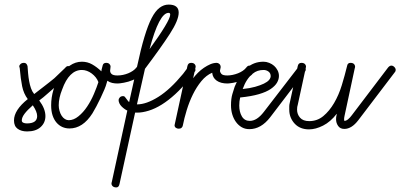

<svg xmlns="http://www.w3.org/2000/svg" viewBox="-20 -571 1745 837"><path d="M66 -274 64 -281Q64 -287 69.5 -292Q75 -297 85 -297Q96 -297 100 -283Q101 -268 102.5 -251Q104 -234 107 -217.5Q110 -201 115 -186.5Q120 -172 129 -161Q136 -166 147 -175Q158 -184 171 -193.5Q184 -203 196 -213Q208 -223 217 -230L264 -275Q270 -283 277 -283Q284 -283 290.5 -277Q297 -271 297 -266Q297 -261 292 -254L242 -211Q223 -194 210 -182.5Q197 -171 187 -162.5Q177 -154 169 -147Q161 -140 151 -133Q178 -97 178 -65Q178 -36 157 -17Q136 2 98 2Q73 2 57 -9.5Q41 -21 41 -46Q41 -91 101 -139Q83 -163 76.5 -195Q70 -227 66 -274ZM142 -65Q142 -84 123 -112Q99 -91 87 -75Q75 -59 75 -46Q75 -39 81.5 -36Q88 -33 97 -33Q142 -33 142 -65Z M575 -277Q581 -285 589 -285Q595 -285 601.5 -278.5Q608 -272 608 -266Q608 -252 593 -241Q578 -230 559 -222Q540 -214 520.5 -210.5Q501 -207 493 -207Q480 -207 469 -209.5Q458 -212 448 -219L445 -209Q442 -197 435 -180.5Q428 -164 419 -145Q410 -126 400.5 -108Q391 -90 383 -77Q341 -11 283 -11Q266 -11 251.5 -17.5Q237 -24 226 -37Q215 -50 209 -68.5Q203 -87 203 -112Q203 -146 213 -179.5Q223 -213 241.5 -240.5Q260 -268 284.5 -285Q309 -302 337 -302Q361 -302 381.5 -290.5Q402 -279 422 -260L423 -268Q425 -277 428 -287Q431 -297 443 -297Q452 -297 457 -292Q462 -287 462 -281Q462 -276 461 -271.5Q460 -267 460 -263Q460 -254 467 -248Q474 -242 492 -242Q504 -242 516 -244.5Q528 -247 539 -251.5Q550 -256 559.5 -262.5Q569 -269 575 -277ZM409 -213Q405 -224 397.5 -233.5Q390 -243 380 -250.5Q370 -258 359 -262Q348 -266 337 -266Q309 -266 287.5 -244.5Q266 -223 251 -181Q236 -144 236 -112Q236 -100 239.5 -87.5Q243 -75 249 -66Q255 -57 263 -52Q271 -47 280 -47Q301 -47 322 -64Q343 -81 360 -106.5Q377 -132 389.5 -161.5Q402 -191 409 -213Z M577 -116H578Q618 -116 670 -148.5Q722 -181 778 -249L799 -277Q804 -285 812 -285Q819 -285 825.5 -279Q832 -273 832 -266Q832 -260 827 -256L805 -227Q775 -189 744.5 -161Q714 -133 685 -115Q656 -97 628.5 -88.5Q601 -80 578 -80H569L501 231Q498 246 487 246Q477 246 471.5 241Q466 236 466 229Q466 225 467 224L535 -89Q530 -91 523 -96Q516 -101 510 -107Q504 -113 500.5 -120.5Q497 -128 497 -135Q497 -140 502 -146Q507 -152 517 -152Q522 -152 524.5 -148.5Q527 -145 530 -141.5Q533 -138 536 -133.5Q539 -129 543 -126L578 -283Q594 -358 609.5 -409.5Q625 -461 641 -492Q657 -523 675.5 -537Q694 -551 715 -551Q759 -551 759 -516Q759 -483 720.5 -423.5Q682 -364 612 -271ZM632 -357Q675 -416 698.5 -455Q722 -494 722 -507Q722 -515 715 -515Q674 -515 632 -357Z M797 -283Q800 -297 813 -297Q823 -297 828 -292Q833 -287 833 -280Q833 -279 832.5 -277.5Q832 -276 832 -275L822 -230Q831 -242 843 -254Q855 -266 869 -275.5Q883 -285 897 -291Q911 -297 925 -297Q931 -297 936.5 -292Q942 -287 942 -278Q942 -275 940.5 -270.5Q939 -266 939 -263Q939 -256 945 -249Q951 -242 971 -242Q982 -242 994 -244.5Q1006 -247 1017.5 -251.5Q1029 -256 1038.5 -262.5Q1048 -269 1054 -277Q1060 -285 1067 -285Q1074 -285 1080.5 -278.5Q1087 -272 1087 -266Q1087 -251 1071.5 -240Q1056 -229 1035.5 -221Q1015 -213 996.5 -210Q978 -207 972 -207Q942 -207 924.5 -219.5Q907 -232 905 -254Q879 -243 858 -217.5Q837 -192 821 -159.5Q805 -127 794 -91Q783 -55 777 -24Q776 -18 771.5 -14Q767 -10 759 -10Q752 -10 746.5 -14Q741 -18 741 -25Q741 -26 741.5 -27.5Q742 -29 742 -30Z M1281 -279Q1287 -287 1294 -287Q1300 -287 1306.5 -280.5Q1313 -274 1313 -269Q1313 -262 1309 -258L1158 -60Q1118 -8 1067 -8Q1048 -8 1033.5 -16.5Q1019 -25 1008.5 -39.5Q998 -54 992.5 -72.5Q987 -91 987 -112Q987 -141 993 -161Q999 -181 1003 -193Q1024 -245 1054.5 -273.5Q1085 -302 1129 -302Q1141 -302 1153.5 -297Q1166 -292 1175 -284Q1184 -276 1190 -264.5Q1196 -253 1196 -240Q1196 -225 1187.5 -210.5Q1179 -196 1160 -183Q1141 -170 1108.5 -160.5Q1076 -151 1027 -146Q1023 -130 1023 -111Q1023 -83 1034.5 -63.5Q1046 -44 1069 -44Q1100 -44 1130 -83ZM1082 -250Q1054 -228 1038 -183Q1069 -186 1092 -192.5Q1115 -199 1130.5 -206.5Q1146 -214 1153 -222.5Q1160 -231 1160 -239Q1160 -252 1150.5 -259Q1141 -266 1129 -266Q1101 -266 1082 -250Z M1672 -277Q1679 -285 1686 -285Q1693 -285 1699 -279Q1705 -273 1705 -266Q1705 -260 1701 -256L1542 -47Q1513 -9 1481 -9Q1463 -9 1454 -22Q1445 -35 1445 -51Q1445 -55 1445.5 -60.5Q1446 -66 1448 -73V-75Q1421 -40 1388.5 -23.5Q1356 -7 1327 -7Q1308 -7 1292.5 -13Q1277 -19 1265.5 -31Q1254 -43 1247.5 -58.5Q1241 -74 1241 -93Q1241 -100 1241 -107Q1241 -114 1243 -122L1278 -283Q1281 -297 1294 -297Q1304 -297 1309 -292Q1314 -287 1314 -280Q1314 -279 1313.5 -277.5Q1313 -276 1313 -275L1278 -114Q1275 -106 1275 -93Q1275 -73 1288 -58Q1301 -43 1328 -43Q1363 -43 1389.5 -65Q1416 -87 1436.5 -122Q1457 -157 1470 -199.5Q1483 -242 1493 -283Q1495 -297 1508 -297Q1518 -297 1523 -292Q1528 -287 1528 -279Q1528 -278 1527 -275Q1526 -272 1526 -271L1482 -66Q1480 -57 1480 -51Q1480 -48 1481 -44Q1489 -44 1497.5 -51Q1506 -58 1514 -69Z"/></svg>

Font: Gruenewald VA
Style: Regular
Weight: 400
Designer: Peter Wiegel
Foundry: Peter Wiegel, nach dem Schriftentwurf von Dr. H. Gr¸newald
Version: Version 0.007